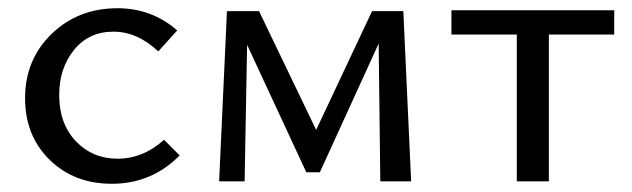

<svg xmlns="http://www.w3.org/2000/svg" viewBox="-20 -441 1538 467"><path d="M252 6Q160 6 100.5 -52.5Q41 -111 41 -202Q41 -296 105.5 -358.5Q170 -421 266 -421Q349 -421 411 -367L365 -316Q314 -364 256 -364Q196 -364 160 -319.5Q124 -275 124 -210Q124 -140 164.5 -97.5Q205 -55 266 -55Q328 -55 379 -101L417 -63Q349 6 252 6Z M980 0H905L901 -335L758 -22H725L581 -332L575 0H513L532 -414H610L749 -125L885 -414H961Z M1474 -416V-357H1315V0H1237V-357H1078V-416Z"/></svg>

Font: EauTest Medium
Style: Regular
Weight: 500
Designer: Christian Thalmann (Catharsis Fonts)
Version: Version 0.001;PS 000.001;hotconv 1.0.88;makeotf.lib2.5.64775